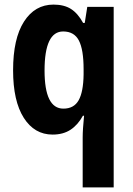

<svg xmlns="http://www.w3.org/2000/svg" viewBox="-20 -576 580 836"><path d="M340 23Q340 5 341.5 -18Q343 -41 346 -72H341Q319 -32 287 -11Q255 10 209 10Q130 10 83.5 -63Q37 -136 37 -270Q37 -408 84.5 -482Q132 -556 213 -556Q259 -556 289 -537Q319 -518 342 -476H349L360 -546H475V240H340ZM256 -103Q302 -103 322.5 -139.5Q343 -176 344 -252V-275Q344 -360 323.5 -399.5Q303 -439 255 -439Q174 -439 174 -269Q174 -103 256 -103Z"/></svg>

Font: Noto Sans Gurmukhi Condensed
Style: Bold
Weight: 700
Width: 3
Designer: Jelle Bosma - Monotype Design Team
Foundry: Monotype Imaging Inc.
Version: Version 2.004; ttfautohint (v1.8.4.7-5d5b)